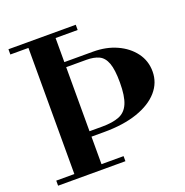

<svg xmlns="http://www.w3.org/2000/svg" viewBox="-134 -875 960 997"><g transform="rotate(-20 346.5 -377.0)"><path d="M19 0V-28H119V-725H19V-754H391V-725H269V-592H428Q500 -592 557.5 -566Q615 -540 649 -494.5Q683 -449 683 -390Q683 -328 641.5 -280.5Q600 -233 523 -206.5Q446 -180 338 -180H269V-28H391V0ZM269 -210H338Q397 -210 433.5 -224.5Q470 -239 487 -279Q504 -319 504 -394Q504 -465 490.5 -501.5Q477 -538 449.5 -551Q422 -564 381 -564H269Z"/></g></svg>

Font: Libre Bodoni SemiBold
Style: Regular
Weight: 600
Designer: Pablo Impallari, Rodrigo Fuenzalida
Foundry: Impallari Type
Version: Version 2.005;gftools[0.9.23]